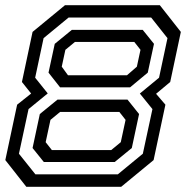

<svg xmlns="http://www.w3.org/2000/svg" viewBox="-28 -720 716 740"><path d="M73.5 0 -7.5 -103 38 -316.5 92 -359.5 56.5 -404 97.5 -597 222.5 -700H588L669 -597L628 -404L573.5 -358.5L609.5 -316.5L564 -103L439 0ZM108.5 -48H426L522.5 -127.5L559.5 -299.5L511 -359.5L585 -420.5L617.5 -573L554.5 -652.5H236.5L140 -573L107.5 -420.5L156 -360L82 -299.5L45 -127.5ZM203.5 -383.5 159 -440 183 -551 249 -605H522L565.5 -551L541.5 -440L473.5 -383.5ZM234 -430H461.5L499.5 -463L513.5 -528L489.5 -558.5H261L224 -528L210 -463ZM141 -95.5 97.5 -149.5 125.5 -280.5 193.5 -336H463.5L508 -280.5L480 -149.5L414 -95.5ZM172 -141.5H400.5L437.5 -172L456 -258L432 -288.5H203.5L166.5 -258L148 -172Z"/></svg>

Font: Tourney Expanded Medium
Style: Italic
Weight: 500
Width: 7
Italic angle: -12°
Designer: Tyler Finck
Foundry: Etcetera Type Co
Version: Version 1.010; ttfautohint (v1.8.3)